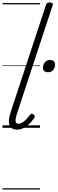

<svg xmlns="http://www.w3.org/2000/svg" viewBox="-20 -1035 466 1555"><path d="M117 15Q73 15 58 -19.5Q43 -54 65 -123L352 -994Q356 -1006 362 -1010.5Q368 -1015 382 -1015Q398 -1015 404.5 -1009Q411 -1003 406 -991L115 -107Q104 -71 106.5 -52Q109 -33 129 -33Q146 -33 163 -44Q180 -55 195.5 -71.5Q211 -88 223 -104Q229 -112 235 -113.5Q241 -115 250 -109Q260 -102 261.5 -95Q263 -88 258 -81Q244 -59 222 -36.5Q200 -14 174 0.5Q148 15 117 15ZM369 -450Q351 -450 339.5 -459Q328 -468 328 -486Q328 -510 343 -529.5Q358 -549 386 -549Q403 -549 414.5 -540Q426 -531 426 -512Q426 -489 411.5 -469.5Q397 -450 369 -450ZM0 490H304V500H0ZM0 -20H304V0H0ZM0 -505H304V-500H0ZM0 -1010H304V-1000H0Z"/></svg>

Font: Playwrite AU TAS Guides
Style: Regular
Weight: 400
Designer: Veronika Burian, José Scaglione
Foundry: TypeTogether
Version: Version 1.003